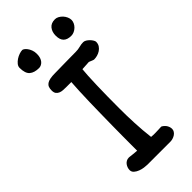

<svg xmlns="http://www.w3.org/2000/svg" viewBox="-271 -926 984 984"><g transform="rotate(-45 221.5 -433.5)"><path d="M116.7 -741.7Q83 -741.7 64.7 -757.3Q46.4 -772.9 46.4 -813Q46.4 -824.2 54.4 -834.2Q62.5 -844.2 74 -851.8Q85.4 -859.4 98.4 -863.8Q111.3 -868.2 121.1 -868.2Q124.5 -868.2 131.1 -863.8Q137.7 -859.4 144 -850.8Q150.4 -842.3 155.3 -829.8Q160.2 -817.4 160.2 -800.8Q160.2 -785.6 156.5 -774.7Q152.8 -763.7 146.5 -756.3Q140.1 -749 132.3 -745.4Q124.5 -741.7 116.7 -741.7ZM350.6 -741.7Q322.3 -741.7 308.1 -755.6Q293.9 -769.5 293.9 -798.8Q293.9 -825.7 308.1 -843.5Q322.3 -861.3 350.6 -861.3Q361.3 -861.3 371.8 -855.5Q382.3 -849.6 390.6 -840.6Q398.9 -831.5 403.8 -820.3Q408.7 -809.1 408.7 -798.8Q408.7 -788.1 403.8 -777.8Q398.9 -767.6 390.6 -759.5Q382.3 -751.5 371.8 -746.6Q361.3 -741.7 350.6 -741.7ZM74.7 -43.9Q74.7 -52.2 77.6 -60.8Q80.6 -69.3 85.9 -76.4Q91.3 -83.5 99.4 -87.9Q107.4 -92.3 117.7 -92.3Q118.7 -92.3 125.2 -91.6Q131.8 -90.8 140.4 -89.8Q148.9 -88.9 157.7 -88.1Q166.5 -87.4 172.4 -86.9V-128.9Q172.4 -156.2 172.6 -192.4Q172.9 -228.5 173.3 -269Q173.8 -309.6 174.6 -352.3Q175.3 -395 176.3 -435.5Q177.2 -476.1 179 -511.7Q180.7 -547.4 182.6 -574.2H145Q133.8 -574.2 122.6 -575Q111.3 -575.7 101.8 -579.8Q92.3 -584 86.4 -592Q80.6 -600.1 80.6 -614.7Q80.6 -628.4 84.2 -637.9Q87.9 -647.5 96.7 -653.6Q105.5 -659.7 120.1 -662.6Q134.8 -665.5 156.7 -665.5Q167 -665.5 179.9 -665.8Q192.9 -666 206.8 -666.3Q220.7 -666.5 234.4 -666.7Q248 -667 259.3 -667Q266.1 -667 277.1 -667.2Q288.1 -667.5 308.6 -667.5Q325.2 -667.5 340.1 -671.6Q355 -675.8 370.1 -675.8Q377.9 -675.8 386.5 -670.7Q395 -665.5 402.1 -658.2Q409.2 -650.9 413.8 -643.1Q418.5 -635.3 418.5 -630.4Q418.5 -615.2 411.4 -604.5Q404.3 -593.8 393.6 -586.7Q382.8 -579.6 370.6 -576.4Q358.4 -573.2 348.1 -573.2Q344.7 -573.2 340.3 -575Q335.9 -576.7 331.5 -578.4Q327.1 -580.1 323.5 -581.8Q319.8 -583.5 318.4 -583.5L269.5 -580.6Q267.6 -564.9 266.1 -536.1Q264.6 -507.3 263.4 -470.7Q262.2 -434.1 261.7 -391.8Q261.2 -349.6 261.2 -307.1Q261.2 -281.2 261.7 -253.4Q262.2 -225.6 263.7 -197.5Q265.1 -169.4 267.3 -141.1Q269.5 -112.8 272.9 -86.4Q287.6 -85 300.8 -85.2Q314 -85.4 324.2 -85.9Q334.5 -86.4 341.3 -86.7Q348.1 -86.9 349.6 -85.9Q364.7 -76.2 371.6 -64Q378.4 -51.8 378.4 -39.1Q378.4 -30.3 373.5 -22.7Q368.7 -15.1 361.1 -10Q353.5 -4.9 344 -2Q334.5 1 325.7 1H158.7Q149.9 1 135.7 -1Q121.6 -2.9 108.2 -8.1Q94.7 -13.2 84.7 -22Q74.7 -30.8 74.7 -43.9Z"/></g></svg>

Font: Short Stack
Style: Regular
Weight: 400
Designer: James Grieshaber
Foundry: James Grieshaber
Version: Version 1.002